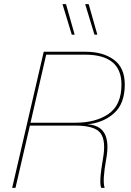

<svg xmlns="http://www.w3.org/2000/svg" viewBox="-20 -911 634 931"><path d="M300 -891 342 -743H328L283 -891ZM410 -891 452 -743H438L393 -891ZM39 0 192 -660H396Q479 -660 532 -621.5Q585 -583 585 -501Q585 -408 532.5 -361.5Q480 -315 402 -308H405Q525 -301 495 -140Q476 -34 487 -2V0H471Q459 -26 479 -140Q495 -227 468 -264.5Q441 -302 346 -302H125L55 0ZM128 -316H345Q446 -316 507.5 -359.5Q569 -403 569 -501Q569 -646 392 -646H204Z"/></svg>

Font: Elaine Sans Thin
Style: Italic
Weight: 250
Italic angle: -13°
Designer: Wei Huang
Foundry: Wei Huang
Version: Version 2.001;December 24, 2019;FontCreator 12.0.0.2547 64-b